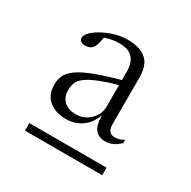

<svg xmlns="http://www.w3.org/2000/svg" viewBox="-109 -800 644 649"><g transform="rotate(30 213.5 -475.0)"><path d="M65.5 -255V-284.5H367V-255ZM283.5 -553Q230.5 -538.5 198.5 -526Q166.5 -513.5 150 -501.2Q133.5 -489 128.5 -475.8Q123.5 -462.5 123.5 -446.5Q123.5 -419 140.8 -403.8Q158 -388.5 185 -388.5Q218 -388.5 241 -410.8Q264 -433 264 -463.5V-601Q264 -633.5 247.8 -652Q231.5 -670.5 193 -670.5Q177 -670.5 158.5 -666.2Q140 -662 118 -653L140.5 -669.5Q137.5 -647 134 -634.8Q130.5 -622.5 125 -616.5Q120 -610.5 112.5 -608Q105 -605.5 96.5 -605.5Q85.5 -605.5 80 -610.2Q74.5 -615 74.5 -622.5Q74.5 -637.5 96.2 -654.5Q118 -671.5 150 -683.2Q182 -695 211.5 -695Q248.5 -695 270.2 -684.2Q292 -673.5 301.5 -653.5Q311 -633.5 311 -606V-424.5Q311 -404 318.2 -395.5Q325.5 -387 338.5 -387Q347.5 -387 355.8 -389.2Q364 -391.5 374.5 -397.5V-384.5Q359 -370.5 346.2 -364.8Q333.5 -359 318 -359Q291 -359 277.5 -376.8Q264 -394.5 265 -440.5L268.5 -441.5Q257 -399.5 229.2 -378.8Q201.5 -358 166 -358Q124.5 -358 99 -379Q73.5 -400 73.5 -440Q73.5 -459.5 81.2 -476Q89 -492.5 110.5 -507.8Q132 -523 173.5 -538.5Q215 -554 282.5 -572Z"/></g></svg>

Font: Newsreader 36pt Light
Style: Regular
Weight: 300
Designer: Hugues Gentile
Foundry: Production Type
Version: Version 1.003